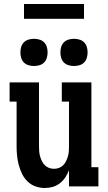

<svg xmlns="http://www.w3.org/2000/svg" viewBox="-20 -932 540 960"><path d="M204 8Q180 8 157.5 0Q135 -8 118 -24.5Q101 -41 90.5 -62.5Q80 -84 74 -106.5Q68 -129 65.5 -152.5Q63 -176 63 -200V-424H28V-520H175V-200Q175 -187 176 -174.5Q177 -162 180.5 -150Q184 -138 189.5 -126.5Q195 -115 204 -106Q213 -97 225 -92.5Q237 -88 250 -88Q263 -88 275 -92.5Q287 -97 296 -106Q305 -115 310.5 -126.5Q316 -138 319.5 -150Q323 -162 324 -174.5Q325 -187 325 -200V-424H289V-520H437V-96H472V0H325V-81Q318 -62 306.5 -45Q295 -28 279 -15.5Q263 -3 243.5 2.5Q224 8 204 8ZM350 -602Q336 -602 322.5 -606Q309 -610 299.5 -619.5Q290 -629 286 -642.5Q282 -656 282 -670Q282 -684 286 -697.5Q290 -711 299.5 -720.5Q309 -730 322.5 -734Q336 -738 350 -738Q364 -738 377.5 -734Q391 -730 400.5 -720.5Q410 -711 414 -697.5Q418 -684 418 -670Q418 -656 414 -642.5Q410 -629 400.5 -619.5Q391 -610 377.5 -606Q364 -602 350 -602ZM150 -602Q136 -602 122.5 -606Q109 -610 99.5 -619.5Q90 -629 86 -642.5Q82 -656 82 -670Q82 -684 86 -697.5Q90 -711 99.5 -720.5Q109 -730 122.5 -734Q136 -738 150 -738Q164 -738 177.5 -734Q191 -730 200.5 -720.5Q210 -711 214 -697.5Q218 -684 218 -670Q218 -656 214 -642.5Q210 -629 200.5 -619.5Q191 -610 177.5 -606Q164 -602 150 -602ZM100 -838V-912H400V-838Z"/></svg>

Font: Iosevka Curly Slab
Style: Bold
Weight: 700
Monospace: yes
Designer: Belleve Invis
Foundry: Belleve Invis
Version: Version 22.1.2; ttfautohint (v1.8.4)